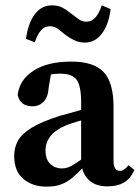

<svg xmlns="http://www.w3.org/2000/svg" viewBox="-20 -685 522 717"><path d="M154 12Q101 12 67 -17Q33 -46 33 -103Q33 -134 47 -159.5Q61 -185 97.5 -207.5Q134 -230 202 -252Q231 -260 272.5 -271.5Q314 -283 347 -290V-253Q316 -245 281.5 -235Q247 -225 227 -217Q186 -200 168 -176Q150 -152 150 -124Q150 -89 168 -72.5Q186 -56 211 -56Q223 -56 234.5 -60Q246 -64 265.5 -77Q285 -90 319 -115L330 -64H295Q271 -39 251 -22Q231 -5 208.5 3.5Q186 12 154 12ZM381 11Q337 11 312 -12.5Q287 -36 283 -78V-301Q283 -365 266 -387.5Q249 -410 205 -410Q189 -410 169 -407Q149 -404 120 -395L174 -429L162 -360Q160 -323 143 -305.5Q126 -288 102 -288Q55 -288 46 -331Q53 -387 105 -421Q157 -455 247 -455Q330 -455 367 -416Q404 -377 404 -286V-83Q404 -47 429 -47Q443 -47 460 -68L482 -50Q466 -16 441.5 -2.5Q417 11 381 11ZM77 -540Q85 -599 110 -632Q135 -665 174 -665Q196 -665 212 -657Q228 -649 241 -638Q258 -625 272 -614.5Q286 -604 303 -604Q323 -604 337 -620.5Q351 -637 360 -665L393 -651Q386 -593 360.5 -559.5Q335 -526 297 -526Q276 -526 259 -534Q242 -542 228 -552Q213 -564 198.5 -575.5Q184 -587 166 -587Q146 -587 132.5 -571Q119 -555 110 -527Z"/></svg>

Font: Lisu Bosa Black
Style: Regular
Weight: 900
Designer: David Morse, Annie Olsen, Victor Gaultney, Frank Grießhammer (Latin)
Foundry: SIL International
Version: Version 2.000